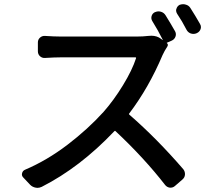

<svg xmlns="http://www.w3.org/2000/svg" viewBox="-20 -867 1040 928"><path d="M786.1 -660.2Q786.1 -659.2 786.1 -659.2Q794.9 -652.3 789.1 -642.6Q774.4 -620.1 765.6 -600.6Q699.2 -443.4 604.5 -318.4Q601.6 -315.4 605.5 -312.5Q737.3 -198.2 866.2 -48.8Q875 -37.1 874 -22.9Q873 -8.8 861.3 1L825.2 32.2Q816.4 40 804.7 40Q802.7 40 800.8 40Q787.1 38.1 778.3 27.3Q676.8 -103.5 538.1 -233.4Q535.2 -236.3 532.2 -232.4Q366.2 -57.6 181.6 36.1Q170.9 41 161.1 41Q156.2 41 152.3 40Q136.7 37.1 126 26.4L92.8 -8.8Q85.9 -15.6 85.9 -24.4Q85.9 -27.3 86.9 -30.3Q89.8 -42 101.6 -46.9Q207 -91.8 305.7 -167Q404.3 -242.2 480.5 -326.2Q530.3 -382.8 574.7 -455.6Q619.1 -528.3 637.7 -585.9Q638.7 -589.8 634.8 -589.8H272.5Q245.1 -589.8 197.3 -586.9Q183.6 -585.9 173.3 -595.2Q163.1 -604.5 163.1 -619.1V-662.1Q163.1 -675.8 173.3 -685.1Q183.6 -694.3 197.3 -693.4Q242.2 -690.4 272.5 -690.4H642.6Q670.9 -690.4 696.3 -693.4Q704.1 -694.3 711.9 -694.3Q738.3 -694.3 757.8 -679.7L765.6 -673.8Q766.6 -672.9 767.1 -673.3Q767.6 -673.8 766.6 -674.8Q743.2 -721.7 715.8 -765.6Q709 -777.3 712.9 -790Q716.8 -802.7 729.5 -808.6H730.5Q744.1 -814.5 758.3 -810.1Q772.5 -805.7 780.3 -793Q805.7 -752 826.2 -715.8Q833 -703.1 828.1 -689.9Q823.2 -676.8 810.5 -670.9ZM835.9 -800.8Q831.1 -808.6 831.1 -816.4Q831.1 -821.3 833 -825.2Q836.9 -837.9 848.6 -843.8Q857.4 -846.7 865.2 -846.7Q871.1 -846.7 877.9 -844.7Q892.6 -840.8 900.4 -828.1Q924.8 -790 946.3 -752Q951.2 -744.1 951.2 -736.3Q951.2 -731.4 949.2 -725.6Q944.3 -712.9 931.6 -707L929.7 -706.1Q922.9 -703.1 915 -703.1Q909.2 -703.1 902.3 -705.1Q888.7 -710 881.8 -722.7Q860.4 -764.6 835.9 -800.8Z"/></svg>

Font: Gen Jyuu Gothic L Monospace Medium
Style: Regular
Weight: 500
Designer: [Source Han Sans]
Ryoko NISHIZUKA  (kana & ideographs); Paul D. Hunt (Latin, Greek & Cyrillic); Wenlong ZHANG  (bopomofo
Version: Version 1.002.20150607